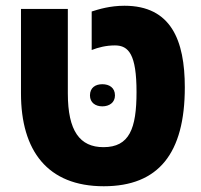

<svg xmlns="http://www.w3.org/2000/svg" viewBox="-20 -636 700 668"><path d="M341 12C532 12 623 -103 623 -332C623 -496 575 -616 413 -616C363 -616 324 -604 299 -596V-462C322 -471 349 -478 380 -478C428 -478 455 -446 455 -316C455 -188 430 -124 340 -124C258 -124 216 -180 216 -311V-605H53V-311C53 -112 145 12 341 12ZM293 -304C293 -279 312 -266 336 -266C360 -266 380 -279 380 -304C380 -331 360 -343 336 -343C312 -343 293 -331 293 -304Z"/></svg>

Font: Noto Sans Hebrew SemiCondensed Extra
Style: Regular
Weight: 800
Width: 4
Designer: Monotype Design Team
Foundry: Monotype Imaging Inc.
Version: Version 1.902